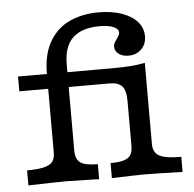

<svg xmlns="http://www.w3.org/2000/svg" viewBox="-48 -679 737 728"><g transform="rotate(-5 320.5 -315.5)"><path d="M137.8 -115.3V-358.4H27.9V-414.8H137.8Q137.8 -490.5 166.6 -538.8Q195.4 -587.2 244 -608.9Q292.5 -630.6 353.3 -630.6Q403 -630.6 440.8 -617.4Q478.7 -604.1 499.8 -580.3Q520.8 -556.6 520.8 -525.1Q520.8 -495.4 501.7 -476.2Q482.5 -457 452.3 -457Q429.2 -457 414.8 -468Q400.5 -478.9 400.5 -496.2Q400.5 -502.9 403.7 -509.1Q407 -515.3 413.3 -524.1Q417.3 -529.7 420.8 -535.8Q424.3 -541.8 424.3 -547.5Q424.3 -561.2 405.4 -569.5Q386.4 -577.9 353.1 -577.9Q285.5 -577.9 250.6 -545.6Q215.8 -513.4 215.8 -444.1V-414.8H377Q425.6 -414.8 454.1 -416.8Q482.6 -418.8 511.3 -424.4V-115.3Q511.3 -83 534.8 -70.1Q558.3 -57.3 618 -57.3V0Q505.6 -3.2 472.8 -3.2Q445.8 -3.2 348.8 0V-57.3Q381.6 -57.3 399.7 -62.9Q417.7 -68.5 425.5 -80.6Q433.4 -92.7 433.4 -115.3V-287.4Q433.4 -326 419.1 -342.2Q404.8 -358.4 371.5 -358.4H215.8V-115.9Q215.8 -83.4 234.2 -70.3Q252.7 -57.3 300.4 -57.3V0L280.1 -0.8Q197.7 -3.2 179.3 -3.2Q143.5 -3.2 31.1 0V-57.3Q71.9 -57.3 95.1 -62.9Q118.2 -68.5 128 -80.7Q137.8 -92.8 137.8 -115.3Z"/></g></svg>

Font: Playfair Micro SmCond SmLight
Style: Regular
Weight: 360
Width: 4
Designer: Claus Eggers Sørensen
Foundry: Claus Eggers Sørensen
Version: Version 2.100;Glyphs 3.2 (3219)